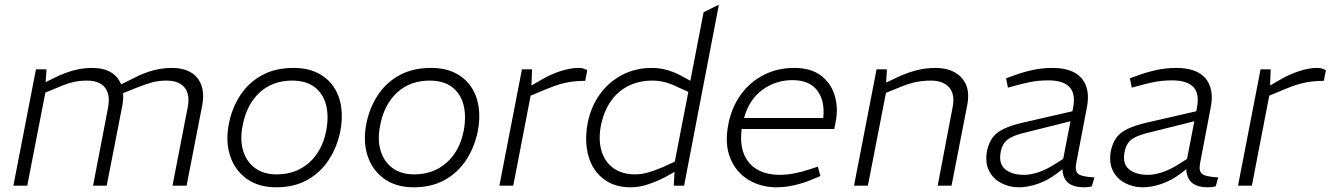

<svg xmlns="http://www.w3.org/2000/svg" viewBox="-20 -790 5662 817"><path d="M37 0 133 -495H178L173 -424L161 -434L214 -460Q254 -480 293.5 -490.5Q333 -501 371 -501Q421 -501 452.5 -482Q484 -463 497 -426.5Q510 -390 500 -338L434 0H376L440 -333Q450 -388 426.5 -417.5Q403 -447 350 -447Q318 -447 289 -440Q260 -433 224 -417L173 -396L96 0ZM714 0 779 -335Q789 -389 765 -418Q741 -447 688 -447Q656 -447 627.5 -439.5Q599 -432 562 -417L495 -390L485 -426L556 -461Q595 -481 634 -491Q673 -501 711 -501Q760 -501 792 -482Q824 -463 837 -427Q850 -391 840 -339L774 0Z M1155 7Q1080 7 1029.5 -29.5Q979 -66 959 -127.5Q939 -189 954 -264Q967 -330 1002 -384Q1037 -438 1094 -469.5Q1151 -501 1229 -501Q1287 -501 1329.5 -480.5Q1372 -460 1398 -423Q1424 -386 1431.5 -336.5Q1439 -287 1428 -231Q1414 -163 1378.5 -109Q1343 -55 1287 -24Q1231 7 1155 7ZM1157 -48Q1239 -48 1295 -97.5Q1351 -147 1368 -233Q1380 -297 1367 -345Q1354 -393 1318 -420Q1282 -447 1223 -447Q1140 -447 1085 -396.5Q1030 -346 1013 -258Q1000 -195 1015 -147.5Q1030 -100 1066.5 -74Q1103 -48 1157 -48Z M1740 7Q1665 7 1614.5 -29.5Q1564 -66 1544 -127.5Q1524 -189 1539 -264Q1552 -330 1587 -384Q1622 -438 1679 -469.5Q1736 -501 1814 -501Q1872 -501 1914.5 -480.5Q1957 -460 1983 -423Q2009 -386 2016.5 -336.5Q2024 -287 2013 -231Q1999 -163 1963.5 -109Q1928 -55 1872 -24Q1816 7 1740 7ZM1742 -48Q1824 -48 1880 -97.5Q1936 -147 1953 -233Q1965 -297 1952 -345Q1939 -393 1903 -420Q1867 -447 1808 -447Q1725 -447 1670 -396.5Q1615 -346 1598 -258Q1585 -195 1600 -147.5Q1615 -100 1651.5 -74Q1688 -48 1742 -48Z M2105 0 2201 -495H2244L2241 -414L2227 -418L2288 -453Q2324 -474 2365.5 -487.5Q2407 -501 2442 -501Q2464 -501 2479 -491L2470 -446Q2446 -446 2421.5 -443.5Q2397 -441 2369 -433.5Q2341 -426 2303 -410L2238 -383L2164 0Z M2664 7Q2608 7 2569 -15Q2530 -37 2506.5 -74.5Q2483 -112 2476.5 -162Q2470 -212 2481 -268Q2495 -337 2533 -389.5Q2571 -442 2628 -471.5Q2685 -501 2753 -501Q2789 -501 2822.5 -491Q2856 -481 2889 -462L2931 -439L2914 -428L2974 -738L3039 -770L2891 0H2847L2851 -74L2849 -90L2909 -399L2867 -418Q2837 -433 2810.5 -440Q2784 -447 2757 -447Q2698 -447 2653 -424Q2608 -401 2579 -359Q2550 -317 2538 -261Q2525 -196 2539.5 -148Q2554 -100 2591 -74Q2628 -48 2682 -48Q2709 -48 2737.5 -56Q2766 -64 2801 -79L2853 -103L2858 -63L2812 -37Q2773 -17 2736 -5Q2699 7 2664 7Z M3285 7Q3217 7 3164 -25.5Q3111 -58 3087 -118Q3063 -178 3079 -260Q3093 -333 3132 -387Q3171 -441 3229.5 -471Q3288 -501 3359 -501Q3431 -501 3474 -468Q3517 -435 3532.5 -381.5Q3548 -328 3535 -267L3530 -241H3136Q3128 -177 3146 -133.5Q3164 -90 3203.5 -68Q3243 -46 3298 -46Q3329 -46 3361.5 -52.5Q3394 -59 3427 -70L3460 -81L3471 -41L3440 -28Q3403 -12 3362.5 -2.5Q3322 7 3285 7ZM3146 -288H3483Q3491 -361 3457.5 -405Q3424 -449 3352 -449Q3281 -449 3224.5 -408Q3168 -367 3146 -288Z M3614 0 3710 -495H3754L3750 -424L3739 -433L3798 -461Q3838 -480 3878.5 -490.5Q3919 -501 3959 -501Q4009 -501 4043 -482Q4077 -463 4091.5 -427.5Q4106 -392 4095 -339L4029 0H3970L4034 -336Q4044 -389 4019 -418Q3994 -447 3940 -447Q3905 -447 3873.5 -440Q3842 -433 3802 -416L3750 -395L3673 0Z M4626 3Q4618 5 4610 6Q4602 7 4594 7Q4540 7 4518.5 -19Q4497 -45 4502 -86L4501 -98L4546 -330Q4558 -390 4531.5 -419Q4505 -448 4441 -448Q4399 -448 4362 -440.5Q4325 -433 4298 -425L4269 -417L4261 -457L4292 -468Q4329 -482 4371.5 -491.5Q4414 -501 4458 -501Q4500 -501 4531 -490.5Q4562 -480 4581.5 -458Q4601 -436 4607 -403.5Q4613 -371 4604 -328L4560 -98Q4553 -63 4567.5 -50.5Q4582 -38 4637 -35ZM4316 7Q4274 7 4239.5 -11.5Q4205 -30 4188 -64.5Q4171 -99 4180 -148Q4187 -181 4203 -203.5Q4219 -226 4251 -241.5Q4283 -257 4336 -269L4567 -322L4559 -280L4343 -226Q4305 -217 4283.5 -206Q4262 -195 4252 -179.5Q4242 -164 4238 -142Q4229 -93 4257.5 -69.5Q4286 -46 4338 -46Q4365 -46 4398.5 -57Q4432 -68 4468 -91L4528 -129L4530 -92L4476 -51Q4438 -22 4395.5 -7.5Q4353 7 4316 7Z M5153 3Q5145 5 5137 6Q5129 7 5121 7Q5067 7 5045.5 -19Q5024 -45 5029 -86L5028 -98L5073 -330Q5085 -390 5058.5 -419Q5032 -448 4968 -448Q4926 -448 4889 -440.5Q4852 -433 4825 -425L4796 -417L4788 -457L4819 -468Q4856 -482 4898.5 -491.5Q4941 -501 4985 -501Q5027 -501 5058 -490.5Q5089 -480 5108.5 -458Q5128 -436 5134 -403.5Q5140 -371 5131 -328L5087 -98Q5080 -63 5094.5 -50.5Q5109 -38 5164 -35ZM4843 7Q4801 7 4766.5 -11.5Q4732 -30 4715 -64.5Q4698 -99 4707 -148Q4714 -181 4730 -203.5Q4746 -226 4778 -241.5Q4810 -257 4863 -269L5094 -322L5086 -280L4870 -226Q4832 -217 4810.5 -206Q4789 -195 4779 -179.5Q4769 -164 4765 -142Q4756 -93 4784.5 -69.5Q4813 -46 4865 -46Q4892 -46 4925.5 -57Q4959 -68 4995 -91L5055 -129L5057 -92L5003 -51Q4965 -22 4922.5 -7.5Q4880 7 4843 7Z M5248 0 5344 -495H5387L5384 -414L5370 -418L5431 -453Q5467 -474 5508.5 -487.5Q5550 -501 5585 -501Q5607 -501 5622 -491L5613 -446Q5589 -446 5564.5 -443.5Q5540 -441 5512 -433.5Q5484 -426 5446 -410L5381 -383L5307 0Z"/></svg>

Font: REM ExtraLight
Style: Italic
Weight: 250
Italic angle: -11°
Designer: Octavio Pardo
Foundry: Ashler Design
Version: Version 1.005;gftools[0.9.28]